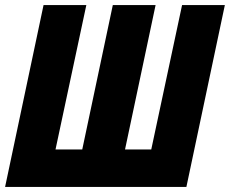

<svg xmlns="http://www.w3.org/2000/svg" viewBox="-25 -734 903 754"><path d="M146 -714H314L193 -147H298L418 -714H586L466 -147H569L690 -714H858L707 0H-5Z"/></svg>

Font: Noto Sans UI CondBlack
Style: Italic
Weight: 900
Width: 3
Italic angle: -12°
Designer: Monotype Design Team
Foundry: Monotype Imaging Inc.
Version: Version 1.001